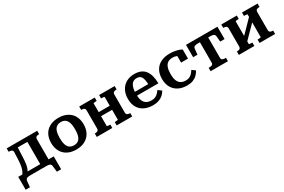

<svg xmlns="http://www.w3.org/2000/svg" viewBox="102 -1670 4358 2946"><g transform="rotate(-30 2281.0 -196.5)"><path d="M406 -29V-539H622V-479H620Q599 -479 584 -474.5Q569 -470 561 -459Q553 -448 553 -427V-29ZM192 -467V-539H472V-467ZM557 48Q555 29 545.5 18.5Q536 8 516 4Q496 0 464 0H197Q165 0 145 4Q125 8 115.5 18.5Q106 29 103 48L92 156H16V-72H645V156H569ZM148 -304 153 -426Q155 -457 136.5 -468Q118 -479 88 -479H81V-539H239L228 -300Q226 -235 219 -187.5Q212 -140 199 -107Q186 -74 166 -50H73Q98 -81 113.5 -114.5Q129 -148 137 -193Q145 -238 148 -304Z M1289 -269Q1289 -183 1254 -120Q1219 -57 1154.5 -22.5Q1090 12 1001 12Q912 12 847 -22.5Q782 -57 747.5 -120Q713 -183 713 -269Q713 -333 732.5 -385Q752 -437 789.5 -473.5Q827 -510 880.5 -529.5Q934 -549 1001 -549Q1068 -549 1121 -529.5Q1174 -510 1212 -473.5Q1250 -437 1269.5 -385Q1289 -333 1289 -269ZM865 -269Q865 -198 879.5 -152.5Q894 -107 924.5 -85Q955 -63 1001 -63Q1048 -63 1078 -85Q1108 -107 1122.5 -152.5Q1137 -198 1137 -269Q1137 -338 1122.5 -383.5Q1108 -429 1078 -451.5Q1048 -474 1001 -474Q955 -474 924.5 -451.5Q894 -429 879.5 -383.5Q865 -338 865 -269Z M1435 -112V-427Q1435 -458 1417.5 -468.5Q1400 -479 1369 -479H1366V-539H1641V-479H1637Q1627 -479 1614 -478Q1601 -477 1591.5 -475Q1582 -473 1582 -470V-69Q1582 -66 1591.5 -64Q1601 -62 1614 -61Q1627 -60 1637 -60H1641V0H1366V-60H1369Q1399 -60 1417 -70.5Q1435 -81 1435 -112ZM1778 -69V-469Q1778 -473 1768.5 -475Q1759 -477 1746 -478Q1733 -479 1722 -479H1719V-539H1994V-479H1991Q1961 -479 1943 -468.5Q1925 -458 1925 -427V-112Q1925 -81 1943 -70.5Q1961 -60 1991 -60H1994V0H1719V-60H1722Q1733 -60 1746 -61Q1759 -62 1768.5 -64Q1778 -66 1778 -69ZM1524 -243V-315H1842V-243Z M2217 -265Q2217 -211 2227.5 -172.5Q2238 -134 2259 -110.5Q2280 -87 2309.5 -76Q2339 -65 2376 -65Q2416 -65 2444.5 -78Q2473 -91 2494 -112.5Q2515 -134 2531 -159L2592 -114Q2571 -76 2539 -47.5Q2507 -19 2462.5 -3.5Q2418 12 2361 12Q2274 12 2208.5 -20Q2143 -52 2107 -114.5Q2071 -177 2071 -266Q2071 -351 2105 -415Q2139 -479 2200.5 -514Q2262 -549 2343 -549Q2407 -549 2454 -530Q2501 -511 2532 -472Q2563 -433 2579 -375Q2595 -317 2596 -240H2182V-307H2480L2456 -281Q2455 -337 2448 -375Q2441 -413 2428 -435Q2415 -457 2394.5 -466.5Q2374 -476 2344 -476Q2315 -476 2291.5 -464.5Q2268 -453 2251.5 -428Q2235 -403 2226 -363Q2217 -323 2217 -265Z M2986 -66Q3024 -66 3052 -80Q3080 -94 3100.5 -117Q3121 -140 3136 -166L3195 -124Q3175 -83 3143 -52.5Q3111 -22 3067.5 -5.5Q3024 11 2967 11Q2879 11 2814 -22Q2749 -55 2713 -118Q2677 -181 2677 -269Q2677 -358 2712.5 -420.5Q2748 -483 2814 -516Q2880 -549 2972 -549Q3027 -549 3069 -540.5Q3111 -532 3139 -521.5Q3167 -511 3179 -502V-341H3057V-482Q3070 -482 3078 -476Q3086 -470 3090.5 -462Q3095 -454 3096 -445.5Q3097 -437 3095 -431Q3077 -450 3047 -461.5Q3017 -473 2978 -473Q2926 -473 2893 -450Q2860 -427 2844.5 -381.5Q2829 -336 2829 -269Q2829 -218 2838 -179.5Q2847 -141 2866.5 -116Q2886 -91 2915.5 -78.5Q2945 -66 2986 -66Z M3539 -467V-539H3815V-320H3738L3729 -418Q3727 -437 3718 -447.5Q3709 -458 3690.5 -462.5Q3672 -467 3641 -467ZM3535 -467H3432Q3402 -467 3383 -462.5Q3364 -458 3355 -447.5Q3346 -437 3345 -418L3335 -320H3258V-539H3535ZM3610 -109Q3610 -80 3628 -70Q3646 -60 3676 -60H3690V0H3383V-60H3397Q3428 -60 3445.5 -70Q3463 -80 3463 -109V-539H3610Z M3952 -112V-427Q3952 -458 3934.5 -468.5Q3917 -479 3886 -479H3883V-539H4158V-479H4154Q4144 -479 4131 -478Q4118 -477 4108.5 -475Q4099 -473 4099 -470V-69Q4099 -66 4108.5 -64Q4118 -62 4131 -61Q4144 -60 4154 -60H4158V0H3883V-60H3886Q3916 -60 3934 -70.5Q3952 -81 3952 -112ZM4310 -69V-470Q4310 -473 4300.5 -475Q4291 -477 4278 -478Q4265 -479 4254 -479H4250V-539H4526V-479H4523Q4493 -479 4475 -468.5Q4457 -458 4457 -427V-112Q4457 -81 4475 -70.5Q4493 -60 4523 -60H4526V0H4250V-60H4254Q4265 -60 4278 -61Q4291 -62 4300.5 -64Q4310 -66 4310 -69ZM4087 -103 4041 -152 4321 -438 4367 -388Z"/></g></svg>

Font: Roboto Serif SemiBold
Style: Regular
Weight: 600
Designer: Greg Gazdowicz
Foundry: Commercial Type
Version: Version 1.008